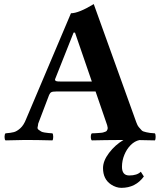

<svg xmlns="http://www.w3.org/2000/svg" viewBox="-20 -678 780 930"><path d="M676.8 176.8Q636.7 231.9 567.9 231.9Q543 231.9 518.1 215.8Q479 189.9 479 136.2Q479 101.1 508.3 62.5Q537.6 23.9 578.1 0Q481 0.5 424.8 2Q419.9 -2 419.9 -14.9Q419.9 -27.8 424.8 -32.2Q430.7 -32.2 440.4 -32.7Q450.2 -33.2 455.6 -33.7Q460.9 -34.2 468.5 -34.7Q476.1 -35.2 480 -36.6Q483.9 -38.1 489 -39.6Q494.1 -41 496.6 -43.9Q499 -46.9 500.5 -51Q502 -55.2 501.5 -60.1Q501 -64.9 499 -71.8L442.9 -234.9H252.9Q234.9 -234.9 228.5 -231.4Q222.2 -228 217.8 -217.8L165 -79.1Q164.1 -69.3 162.1 -61.8Q160.2 -54.2 167.5 -49.1Q174.8 -43.9 179.4 -41Q184.1 -38.1 196 -36.1Q208 -34.2 214.6 -33.7Q221.2 -33.2 233.9 -32.2Q237.8 -28.3 237.8 -15.1Q237.8 -2 233.9 2Q159.7 0 101.1 0Q81.1 0 6.8 2Q2 -2 2 -14.9Q2 -27.8 6.8 -32.2Q32.7 -34.2 47.4 -38.1Q62 -42 78.6 -56.9Q95.2 -71.8 106.9 -102.1L323.7 -613.8Q360.8 -613.8 434.1 -658.2L640.1 -85.9Q645 -70.8 653.6 -60.8Q662.1 -50.8 667 -45.9Q671.9 -41 688 -37.6Q704.1 -34.2 706.5 -34.2Q709 -34.2 730 -32.2Q733.9 -28.3 733.9 -15.1Q733.9 -2 730 2Q701.7 1 655.3 0.5Q632.3 5.4 613 24.7Q593.8 43.9 582.3 72Q570.8 100.1 570.8 129.9Q570.8 171.9 606 171.9Q644 171.9 662.1 153.8ZM272.9 -283.2H424.8L343.3 -520H336.4L247.6 -296.4Q246.1 -293.5 246.6 -291Q247.1 -288.6 248.5 -287.1Q250 -285.6 253.4 -284.7Q256.8 -283.7 261.5 -283.4Q266.1 -283.2 272.9 -283.2Z"/></svg>

Font: Linux Libertine
Style: Bold
Weight: 700
Designer: Philipp H. Poll
Foundry: Philipp H. Poll
Version: Version 5.0.3